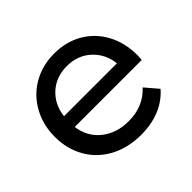

<svg xmlns="http://www.w3.org/2000/svg" viewBox="-130 -700 872 872"><g transform="rotate(-45 306.0 -264.5)"><path d="M568 -233H138Q147 -163 199.5 -120.5Q252 -78 330 -78Q425 -78 483 -142L536 -80Q500 -38 446.5 -16Q393 6 327 6Q243 6 178 -28.5Q113 -63 77.5 -125Q42 -187 42 -265Q42 -342 76.5 -404Q111 -466 171.5 -500.5Q232 -535 308 -535Q384 -535 443.5 -500.5Q503 -466 536.5 -404Q570 -342 570 -262Q570 -251 568 -233ZM138 -302H478Q470 -369 423.5 -411.5Q377 -454 308 -454Q239 -454 192.5 -412Q146 -370 138 -302Z"/></g></svg>

Font: Idrija
Style: Regular
Weight: 500
Designer: Julieta Ulanovsky
Foundry: Julieta Ulanovsky
Version: Version 7.200